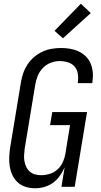

<svg xmlns="http://www.w3.org/2000/svg" viewBox="-20 -1000 540 1028"><path d="M168 8Q142 8 117.5 0.5Q93 -7 75 -23.5Q57 -40 46.5 -62.5Q36 -85 32 -110Q28 -135 29.5 -161.5Q31 -188 35 -214L92 -559Q96 -584 104.5 -608.5Q113 -633 127.5 -655Q142 -677 162.5 -694.5Q183 -712 206.5 -723Q230 -734 255.5 -738.5Q281 -743 306 -743Q331 -743 355 -739Q379 -735 400.5 -725Q422 -715 439 -698.5Q456 -682 465 -660.5Q474 -639 476.5 -614.5Q479 -590 475 -564L474 -555H396L397 -561Q400 -584 396.5 -606Q393 -628 379 -644Q365 -660 343.5 -666.5Q322 -673 299 -673Q276 -673 252 -664Q228 -655 210 -636.5Q192 -618 182.5 -595Q173 -572 169 -548L112 -203Q110 -186 109 -169Q108 -152 111 -136Q114 -120 121 -105.5Q128 -91 139.5 -81Q151 -71 167 -66.5Q183 -62 200 -62Q223 -62 246 -69Q269 -76 287.5 -92.5Q306 -109 316 -131Q326 -153 330 -176L355 -330H248L260 -400H446L380 0H309L326 -104Q316 -81 300.5 -59Q285 -37 264 -21.5Q243 -6 217.5 1Q192 8 168 8ZM317 -795 272 -835 413 -980 466 -930Z"/></svg>

Font: Iosevka
Style: Italic
Weight: 400
Italic angle: -9°
Monospace: yes
Designer: Belleve Invis
Foundry: Belleve Invis
Version: Version 32.5.0; ttfautohint (v1.8.4)